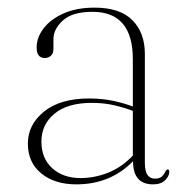

<svg xmlns="http://www.w3.org/2000/svg" viewBox="-20 -474 490 503"><path d="M53 -98Q53 -147.5 95.5 -181.8Q138 -216 213 -216Q247.5 -216 275.8 -210Q304 -204 328 -195V-319Q328 -443 222.5 -443Q169 -443 144.5 -420.2Q120 -397.5 120 -371.5V-346Q120 -333.5 113.2 -327.8Q106.5 -322 97.5 -322Q76 -322 76 -349.5Q76 -376 94.5 -400Q113 -424 147 -439Q181 -454 227.5 -454Q294.5 -454 327 -421Q359.5 -388 359.5 -333V-47.5Q359.5 -24.5 366.8 -15.2Q374 -6 385.5 -6Q398.5 -6 404.5 -12Q410.5 -18 413.5 -25Q416 -30 419.5 -30Q423.5 -30 423.5 -24Q423.5 -12.5 412.5 -1.8Q401.5 9 381 9Q328.5 9 328.5 -51.5Q269 9 180 9Q123 9 88 -19.8Q53 -48.5 53 -98ZM88.5 -103Q88.5 -59 117 -33.2Q145.5 -7.5 191 -7.5Q228.5 -7.5 264.2 -22Q300 -36.5 328 -66.5V-183.5Q304.5 -192.5 278 -198.5Q251.5 -204.5 220.5 -204.5Q157 -204.5 122.8 -176.2Q88.5 -148 88.5 -103Z"/></svg>

Font: Fraunces 72pt S000 Thin
Style: Regular
Weight: 100
Version: Version 1.000; ttfautohint (v1.8.3)